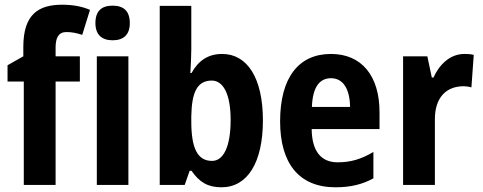

<svg xmlns="http://www.w3.org/2000/svg" viewBox="-20 -851 2049 815"><path d="M319 -505V-612H216V-649C216 -690 228 -715 262 -715C287 -715 307 -710 329 -703L362 -809C333 -822 293 -831 244 -831C142 -831 79 -789 79 -652V-612L12 -574V-505H81V-66H216V-505Z M458 -827C411 -827 385 -804 385 -753C385 -703 413 -680 458 -680C504 -680 531 -703 531 -753C531 -803 506 -827 458 -827ZM525 -612H391V-66H525Z M792 -640V-826H658V-66H764L785 -126H793C826 -78 862 -56 920 -56C1030 -56 1096 -160 1096 -340C1096 -521 1029 -622 923 -622C864 -622 822 -594 793 -541H788C790 -574 792 -614 792 -640ZM879 -509C927 -509 959 -453 959 -342C959 -225 927 -168 880 -168C817 -168 792 -224 792 -336V-358C794 -454 814 -509 879 -509Z M1385 -622C1248 -622 1169 -522 1169 -336C1169 -159 1248 -56 1404 -56C1467 -56 1518 -68 1565 -94V-206C1513 -175 1468 -162 1413 -162C1343 -162 1304 -209 1303 -303H1591V-375C1591 -528 1516 -622 1385 -622ZM1385 -519C1438 -519 1465 -471 1466 -397H1304C1307 -485 1339 -519 1385 -519Z M1951 -622C1889 -622 1844 -575 1820 -522H1813L1794 -612H1691V-66H1826V-345C1826 -435 1872 -485 1949 -485C1955 -485 1973 -483 1981 -480L1991 -618C1976 -622 1961 -622 1951 -622Z"/></svg>

Font: Noto Sans Malayalam UI Condensed
Style: Bold
Weight: 700
Width: 3
Designer: Jelle Bosma - Monotype Design Team
Foundry: Monotype Imaging Inc.
Version: Version 2.104